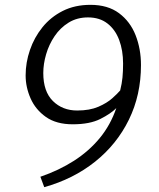

<svg xmlns="http://www.w3.org/2000/svg" viewBox="-20 -767 659 794"><path d="M163 7 147 -36Q224 -62.5 286 -102.2Q348 -142 392.5 -196Q437 -250 461 -320Q438.5 -297 394.8 -275Q351 -253 281 -253Q213 -253 170 -283.2Q127 -313.5 106.5 -360Q86 -406.5 86 -455Q86 -508.5 103.8 -560.2Q121.5 -612 155.5 -654.2Q189.5 -696.5 239.5 -721.8Q289.5 -747 354 -747Q426 -747 472.2 -712.5Q518.5 -678 540.8 -621.2Q563 -564.5 563 -498Q563 -374 513 -272Q463 -170 373 -98.2Q283 -26.5 163 7ZM299 -310Q351 -310 386.8 -325.5Q422.5 -341 444.5 -360.8Q466.5 -380.5 477 -393Q484 -421 486.5 -446.5Q489 -472 489 -504Q489 -558.5 472.8 -601.8Q456.5 -645 424.2 -670Q392 -695 344 -695Q298.5 -695 263.8 -673.5Q229 -652 205.8 -617.5Q182.5 -583 170.8 -542.8Q159 -502.5 159 -465Q159 -388.5 198.8 -349.2Q238.5 -310 299 -310Z"/></svg>

Font: Merriweather Sans Variable Regular
Style: Italic
Weight: 300
Italic angle: -8°
Designer: Eben Sorkin
Foundry: Eben Sorkin
Version: Version 2.001